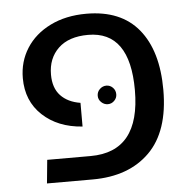

<svg xmlns="http://www.w3.org/2000/svg" viewBox="-46 -624 672 670"><g transform="rotate(-5 290.0 -289.0)"><path d="M100 -82H252Q426 -82 426 -298Q426 -504 280 -504Q212 -504 175.5 -469Q139 -434 139 -377Q139 -330 164 -303.5Q189 -277 233 -270V-187Q147 -193 93.5 -243Q40 -293 40 -373Q40 -431 69.5 -477.5Q99 -524 153.5 -551Q208 -578 280 -578Q401 -578 463 -502.5Q525 -427 525 -290Q525 -145 452 -72.5Q379 0 252 0H92ZM295 -289Q295 -303 305 -312.5Q315 -322 328 -322Q341 -322 350.5 -312.5Q360 -303 360 -289Q360 -276 350.5 -266.5Q341 -257 328 -257Q315 -257 305 -266.5Q295 -276 295 -289Z"/></g></svg>

Font: FiraGOUPP
Style: Medium
Weight: 400
Designer: bBox Type
Foundry: bBox Type GmbH
Version: Version 1.001